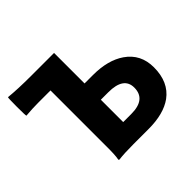

<svg xmlns="http://www.w3.org/2000/svg" viewBox="-174 -965 1184 1184"><g transform="rotate(-45 418.5 -373.0)"><path d="M244 6Q238 6 238 0Q245 -31 244 -123Q244 -141 244 -149V-298V-596H136Q87 -596 29 -591Q26 -595 26 -670.5Q26 -746 29 -752Q107 -744 226 -744H423V-478H497Q626 -478 706 -423Q796 -361 796 -246Q796 -117 710 -54Q635 0 503 0H373Q292 0 244 6ZM423 -141H493Q622 -141 622 -243Q622 -336 488 -336H423V-238Z"/></g></svg>

Font: GenSekiGothic TW H
Style: Regular
Weight: 900
Version: Version 1.501;PS 1;hotconv 16.6.51;makeotf.lib2.5.65220